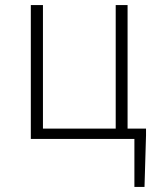

<svg xmlns="http://www.w3.org/2000/svg" viewBox="-20 -550 625 760"><path d="M512 190V0H102V-530H150V-41H438V-530H485V-41H558V-14L552 190Z"/></svg>

Font: Noto Sans JP ExtraLight
Style: Regular
Weight: 250
Designer: Ryoko NISHIZUKA  (kana, bopomofo & ideographs); Paul D. Hunt (Latin, Greek & Cyrillic); Sandoll Communications , Soo-you
Foundry: Adobe
Version: Version 2.004-H2;hotconv 1.0.118;makeotfexe 2.5.65603